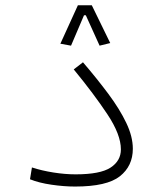

<svg xmlns="http://www.w3.org/2000/svg" viewBox="-20 -700 626 722"><path d="M262.2 1.5Q220.7 1.5 173.6 -5.4Q126.5 -12.2 92.8 -25.9L100.1 -70.3Q137.7 -58.1 181.2 -51.3Q224.6 -44.4 264.6 -44.4Q356.9 -44.4 395.8 -69.8Q434.6 -95.2 434.6 -138.2Q434.6 -193.8 384 -270Q333.5 -346.2 257.3 -439L292 -465.8Q345.2 -403.8 387.7 -346.7Q430.2 -289.6 454.8 -238Q479.5 -186.5 479.5 -140.6Q479.5 -75.7 430.7 -37.1Q381.8 1.5 262.2 1.5ZM325.2 -680.2 394.5 -538.1 354.5 -528.3 302.7 -642.6H295.9L247.1 -528.3L207 -535.6L272.9 -680.2Z"/></svg>

Font: Cascadia Code ExtraLight
Style: Regular
Weight: 200
Monospace: yes
Designer: Aaron Bell
Foundry: Saja Typeworks
Version: Version 2407.024; ttfautohint (v1.8.4)